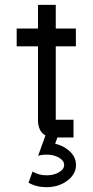

<svg xmlns="http://www.w3.org/2000/svg" viewBox="-20 -567 382 792"><path d="M171.4 205.1Q129.4 205.1 97.7 186.5L114.3 140.6Q140.1 156.2 171.4 156.2Q201.7 156.2 223.1 143.8Q244.6 131.3 244.6 113.3Q244.6 95.7 223.4 83.3Q202.1 70.8 171.4 70.8Q152.3 70.8 137.2 75.7L167.5 -8.3Q136.7 -24.9 136.7 -73.2V-376H48.8V-449.2H136.7V-546.9H210V-449.2H293V-376H210V-73.2H283.2V0H216.8L207.5 25.9Q235.4 32.2 257.8 48.8Q293.5 75.7 293.5 113.3Q293.5 151.4 257.8 178.2Q222.2 205.1 171.4 205.1Z"/></svg>

Font: Catrinity
Style: Regular
Weight: 400
Designer: Alexander Lange
Foundry: High-Logic / Made with FontCreator
Version: Version 2.090;May 20, 2024;FontCreator 15.0.0.2974 64-bit